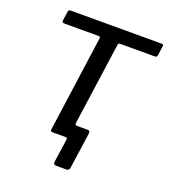

<svg xmlns="http://www.w3.org/2000/svg" viewBox="-124 -620 744 844"><g transform="rotate(20 248.0 -198.5)"><path d="M238 133Q221 133 223 119L239 9Q240 0 230 0H185L194 -63H251L253 -72Q252 -63 261 -63H312Q324 -63 322 -49L298 119Q297 126 293.5 129.5Q290 133 282 133ZM478 -467H317Q308 -467 307 -459L244 -10Q243 0 233 0H169Q159 0 161 -10L223 -457Q224 -463 222 -465Q220 -467 215 -467H54Q44 -467 45 -478L51 -520Q52 -530 62 -530H487Q498 -530 496 -521L490 -478Q490 -467 478 -467Z"/></g></svg>

Font: Libre Franklin
Style: Italic
Weight: 400
Italic angle: -8°
Designer: Pablo Impallari, Rodrigo Fuenzalida, Nhung Nguyen
Foundry: Impallari Type
Version: Version 3.000